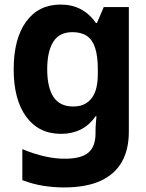

<svg xmlns="http://www.w3.org/2000/svg" viewBox="-20 -577 640 842"><path d="M260 245Q217 245 171 238Q125 231 78 213V77Q128 98 177 109Q226 120 270 119Q338 118 368.5 91.5Q399 65 399 7V-4Q399 -21 400.5 -37Q402 -53 403 -67H399Q371 -27 333 -8.5Q295 10 248 10Q150 10 95 -65Q40 -140 40 -273Q40 -407 94.5 -482Q149 -557 246 -557Q296 -557 334.5 -536.5Q373 -516 401 -476H405L435 -546H545V1Q545 79 514 133.5Q483 188 420 216.5Q357 245 260 245ZM301 -110Q330 -110 350 -120Q370 -130 383.5 -148.5Q397 -167 403 -193.5Q409 -220 409 -253V-271Q409 -330 397.5 -366Q386 -402 361.5 -419Q337 -436 298 -436Q240 -436 213.5 -393.5Q187 -351 187 -273Q187 -194 214.5 -152Q242 -110 301 -110Z"/></svg>

Font: Noto Sans Mono
Style: Bold
Weight: 700
Designer: Monotype Design Team
Foundry: Monotype Imaging Inc.
Version: Version 2.014